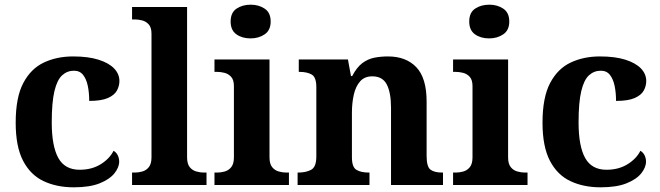

<svg xmlns="http://www.w3.org/2000/svg" viewBox="-20 -790 2817 820"><path d="M295 10Q222 10 166 -16.5Q110 -43 78.5 -103.5Q47 -164 47 -266Q47 -374 79.5 -435.5Q112 -497 167.5 -523Q223 -549 292 -549Q357 -549 401 -535Q445 -521 467.5 -497.5Q490 -474 490 -444Q490 -423 479.5 -403.5Q469 -384 441 -371.5Q413 -359 361 -359Q361 -394 355 -423Q349 -452 335 -470Q321 -488 296 -488Q267 -488 245.5 -468.5Q224 -449 212.5 -401Q201 -353 201 -267Q201 -166 229 -115.5Q257 -65 320 -65Q372 -65 410 -88.5Q448 -112 465 -146Q477 -139 483 -126.5Q489 -114 489 -100Q489 -75 468.5 -49.5Q448 -24 405.5 -7Q363 10 295 10Z M544 0V-53H556Q571 -53 587.5 -57.5Q604 -62 615.5 -76Q627 -90 627 -118V-646Q627 -673 615 -686Q603 -699 586.5 -703Q570 -707 556 -707H544V-760H779V-118Q779 -90 790.5 -76Q802 -62 819 -57.5Q836 -53 850 -53H862V0Z M896 0V-53H908Q923 -53 939.5 -57.5Q956 -62 967.5 -76Q979 -90 979 -118V-422Q979 -449 967 -462Q955 -475 938.5 -479Q922 -483 908 -483H896V-536H1131V-118Q1131 -90 1142.5 -76Q1154 -62 1171 -57.5Q1188 -53 1202 -53H1214V0ZM1050 -626Q1014 -626 989.5 -643.5Q965 -661 965 -698Q965 -736 990 -753Q1015 -770 1051 -770Q1085 -770 1110.5 -753Q1136 -736 1136 -698Q1136 -661 1110.5 -643.5Q1085 -626 1050 -626Z M1251 0V-53H1253Q1287 -53 1309 -65Q1331 -77 1331 -122V-418Q1331 -460 1311.5 -471.5Q1292 -483 1259 -483H1256V-536H1466L1479 -465H1484Q1504 -503 1527.5 -520.5Q1551 -538 1578.5 -543.5Q1606 -549 1637 -549Q1714 -549 1758 -503Q1802 -457 1802 -356V-124Q1802 -78 1818.5 -65.5Q1835 -53 1869 -53H1872V0H1650V-329Q1650 -394 1632 -429Q1614 -464 1570 -464Q1537 -464 1518 -442.5Q1499 -421 1491 -385.5Q1483 -350 1483 -309V-118Q1483 -76 1502.5 -64.5Q1522 -53 1555 -53H1558V0Z M1915 0V-53H1927Q1942 -53 1958.5 -57.5Q1975 -62 1986.5 -76Q1998 -90 1998 -118V-422Q1998 -449 1986 -462Q1974 -475 1957.5 -479Q1941 -483 1927 -483H1915V-536H2150V-118Q2150 -90 2161.5 -76Q2173 -62 2190 -57.5Q2207 -53 2221 -53H2233V0ZM2069 -626Q2033 -626 2008.5 -643.5Q1984 -661 1984 -698Q1984 -736 2009 -753Q2034 -770 2070 -770Q2104 -770 2129.5 -753Q2155 -736 2155 -698Q2155 -661 2129.5 -643.5Q2104 -626 2069 -626Z M2545 10Q2472 10 2416 -16.5Q2360 -43 2328.5 -103.5Q2297 -164 2297 -266Q2297 -374 2329.5 -435.5Q2362 -497 2417.5 -523Q2473 -549 2542 -549Q2607 -549 2651 -535Q2695 -521 2717.5 -497.5Q2740 -474 2740 -444Q2740 -423 2729.5 -403.5Q2719 -384 2691 -371.5Q2663 -359 2611 -359Q2611 -394 2605 -423Q2599 -452 2585 -470Q2571 -488 2546 -488Q2517 -488 2495.5 -468.5Q2474 -449 2462.5 -401Q2451 -353 2451 -267Q2451 -166 2479 -115.5Q2507 -65 2570 -65Q2622 -65 2660 -88.5Q2698 -112 2715 -146Q2727 -139 2733 -126.5Q2739 -114 2739 -100Q2739 -75 2718.5 -49.5Q2698 -24 2655.5 -7Q2613 10 2545 10Z"/></svg>

Font: Noto Serif Khojki
Style: Bold
Weight: 700
Version: Version 2.003